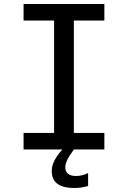

<svg xmlns="http://www.w3.org/2000/svg" viewBox="-20 -749 642 962"><path d="M502.9 -729H98.1V-646H251V-83H98.1V0H292Q262.7 33.7 251 59.1Q239.3 83 239.3 107.9Q239.3 192.9 351.6 192.9Q369.6 192.9 385.3 190.7Q400.9 188.5 421.4 183.1V118.2Q391.6 132.8 360.8 132.8Q334.5 132.8 320.8 121.6Q307.1 110.4 307.1 89.8Q307.1 73.2 316.9 52.5Q326.7 31.7 350.1 0H502.9V-83H350.1V-646H502.9Z"/></svg>

Font: Hack Dev
Style: Regular
Weight: 400
Designer: Christopher Simpkins
Foundry: Christopher Simpkins
Version: Version 2.0315